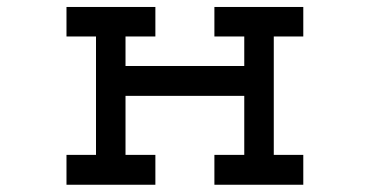

<svg xmlns="http://www.w3.org/2000/svg" viewBox="-20 -462 1040 540"><path d="M167 -26.4H250V-359.4H167V-442.4H417V-359.4H333V-276.4H667V-359.4H583V-442.4H833V-359.4H750V-26.4H833V57.6H583V-26.4H667V-192.4H333V-26.4H417V57.6H167Z"/></svg>

Font: KH Dot kagurazaka 12
Style: Regular
Weight: 400
Designer: Original version for X68000 by Keitarou Hiraki (http://hp.vector.co.jp/authors/VA000874/) / TrueType conversion by Homem
Version: Version 1.00.20150527